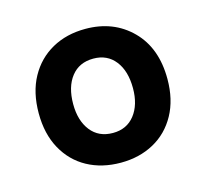

<svg xmlns="http://www.w3.org/2000/svg" viewBox="-68 -784 589 549"><g transform="rotate(-15 226.5 -510.0)"><path d="M227 -312Q171 -312 128 -335.5Q85 -359 60.5 -403.5Q36 -448 36 -509Q36 -571 60.5 -615.5Q85 -660 128 -684Q171 -708 227 -708Q310 -708 363.5 -654.5Q417 -601 417 -509Q417 -448 392.5 -403.5Q368 -359 325 -335.5Q282 -312 227 -312ZM227 -400Q268 -400 291.5 -430Q315 -460 315 -509Q315 -560 291.5 -590Q268 -620 227 -620Q185 -620 161.5 -590Q138 -560 138 -509Q138 -460 161.5 -430Q185 -400 227 -400Z"/></g></svg>

Font: Ubuntu Sans
Style: Bold
Weight: 700
Designer: Dalton Maag Ltd
Foundry: Dalton Maag Ltd
Version: Version 1.006; ttfautohint (v1.8.4.7-5d5b)